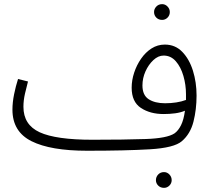

<svg xmlns="http://www.w3.org/2000/svg" viewBox="-20 -706 1018 926"><path d="M400 21Q224 21 132 -25Q40 -71 40 -177Q40 -212 48 -251.5Q56 -291 67 -325L115 -313Q108 -287 100.5 -254.5Q93 -222 93 -191Q93 -104 171.5 -68Q250 -32 426 -32Q578 -32 682 -35.5Q786 -39 822 -63Q840 -76 853 -102Q866 -128 872 -172Q851 -163 824.5 -159.5Q798 -156 769 -156Q704 -156 659.5 -185.5Q615 -215 615 -283Q615 -319 627 -355.5Q639 -392 660.5 -423Q682 -454 711 -472.5Q740 -491 775 -491Q825 -491 859 -456Q893 -421 910.5 -365Q928 -309 928 -245Q928 -178 913 -119Q898 -60 857 -25Q820 7 703 14Q586 21 400 21ZM667 -294Q667 -247 697 -227.5Q727 -208 776 -208Q804 -208 830 -212Q856 -216 877 -224Q877 -237 877 -251Q877 -297 864.5 -340Q852 -383 828 -410.5Q804 -438 769 -438Q743 -438 719.5 -416Q696 -394 681.5 -361.5Q667 -329 667 -294ZM762 -610Q745 -610 734 -621Q723 -632 723 -648Q723 -663 734 -674.5Q745 -686 762 -686Q777 -686 788 -674.5Q799 -663 799 -648Q799 -632 788 -621Q777 -610 762 -610ZM771 200Q754 200 743 189Q732 178 732 163Q732 147 743 135.5Q754 124 771 124Q786 124 797 135.5Q808 147 808 163Q808 178 797 189Q786 200 771 200Z"/></svg>

Font: Noto Sans Arabic Light
Style: Regular
Weight: 300
Designer: Monotype Design Team, Nadine Chahine, Nizar Qandah and Khaled Hosny
Foundry: Monotype Imaging Inc.
Version: Version 2.012; ttfautohint (v1.8.4.7-5d5b)